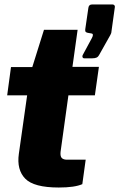

<svg xmlns="http://www.w3.org/2000/svg" viewBox="-20 -829 532 856"><path d="M285 -404 250 -152Q248 -132 255.5 -124.5Q263 -117 279 -117H362L347 -8Q313 7 242 7Q131 7 92.5 -32.5Q54 -72 64 -143L101 -404H12L29 -530H124L176 -696H326L303 -531H421L403 -404ZM349 -584 390 -660Q394 -668 394 -672Q395 -679 387 -680L375 -682Q366 -683 362.5 -686.5Q359 -690 360 -698L374 -794Q376 -809 390 -809H482Q487 -809 490 -805.5Q493 -802 492 -797L476 -682Q475 -679 472 -673L422 -584Q418 -576 411 -572.5Q404 -569 391 -569H356Q350 -569 348 -574Q346 -579 349 -584Z"/></svg>

Font: Morrison ExtraBold
Style: Regular
Weight: 800
Designer: Pablo Impallari, Rodrigo Fuenzalida (Modified by Dan O. Williams)
Version: Version 0.03;June 6, 2019;FontCreator 11.5.0.2425 64-bit; tt